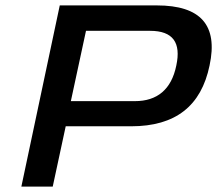

<svg xmlns="http://www.w3.org/2000/svg" viewBox="-20 -690 803 710"><path d="M560 -670H201L59 0H175L223 -223H465C629 -223 724 -298 755 -448C787 -597 722 -670 560 -670ZM242 -316 298 -576H535C620 -576 650 -532 632 -448C614 -359 561 -316 479 -316Z"/></svg>

Font: LT Wave Medium
Style: Italic
Weight: 500
Designer: Daniel Lyons
Version: Version 2.5 (Glyphs App)